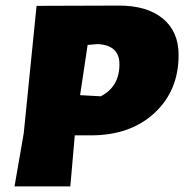

<svg xmlns="http://www.w3.org/2000/svg" viewBox="-20 -668 660 688"><path d="M407 -648Q507 -648 563.5 -601.5Q620 -555 620 -471Q620 -343 533.5 -263Q447 -183 306 -183H248L232 0H32L65 -190L111 -647ZM330 -510 294 -507 267 -327 341 -323Q408 -357 408 -438Q408 -506 330 -510Z"/></svg>

Font: Alegreya Sans Black
Style: Italic
Weight: 900
Italic angle: -7°
Designer: Juan Pablo del Peral
Foundry: Huerta Tipografica
Version: Version 2.007